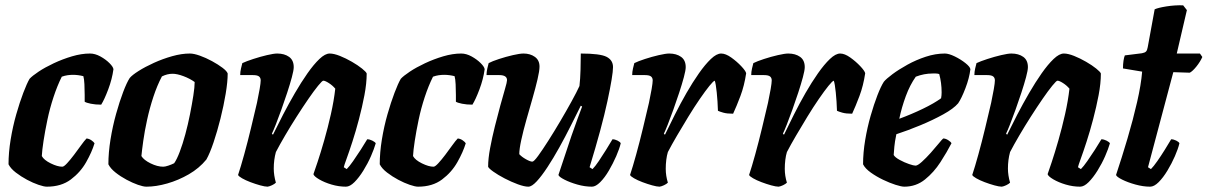

<svg xmlns="http://www.w3.org/2000/svg" viewBox="-20 -701 4535 721"><path d="M156 0Q145 0 124.5 -7Q104 -14 81.5 -26Q59 -38 39.5 -53Q20 -68 12 -84Q12 -128 20 -177Q28 -226 41 -271.5Q54 -317 67.5 -352.5Q81 -388 91 -405Q101 -416 125 -432Q149 -448 182 -463.5Q215 -479 250.5 -489.5Q286 -500 318 -500Q337 -500 357 -489Q377 -478 391 -464Q405 -450 406 -441Q401 -404 386.5 -365.5Q372 -327 360 -308Q338 -308 321 -311.5Q304 -315 298 -319Q298 -325 298 -344.5Q298 -364 297 -384.5Q296 -405 293 -415Q273 -420 254 -420Q244 -420 233.5 -418.5Q223 -417 212 -413Q195 -379 181 -336.5Q167 -294 158 -251Q149 -208 143.5 -172Q138 -136 137 -115Q145 -100 170.5 -87.5Q196 -75 214 -75Q220 -75 232 -88Q244 -101 258 -119.5Q272 -138 284.5 -155.5Q297 -173 305 -181Q315 -180 323.5 -174Q332 -168 335 -163Q325 -130 303.5 -92Q282 -54 246 -27Q210 0 156 0Z M530 0Q518 0 498 -7Q478 -14 455.5 -26Q433 -38 414 -53Q395 -68 387 -84Q387 -128 395 -177.5Q403 -227 416 -273.5Q429 -320 442.5 -355.5Q456 -391 467 -408Q476 -419 500.5 -434.5Q525 -450 558 -465Q591 -480 626.5 -490Q662 -500 693 -500Q708 -500 730.5 -492Q753 -484 776 -471.5Q799 -459 815.5 -446.5Q832 -434 835 -425Q835 -394 827.5 -349Q820 -304 808 -256Q796 -208 782 -166.5Q768 -125 755 -102Q728 -69 689 -46.5Q650 -24 608 -12Q566 0 530 0ZM593 -75Q600 -75 612 -79Q624 -83 634 -88Q644 -102 655 -131Q666 -160 676 -197Q686 -234 693.5 -272Q701 -310 706 -342Q711 -374 711 -393Q693 -406 669 -415Q645 -424 628 -424Q608 -424 588 -414Q570 -380 556 -337.5Q542 -295 532.5 -251.5Q523 -208 518 -172Q513 -136 511 -115Q520 -100 545.5 -87.5Q571 -75 593 -75Z M985 0Q975 0 957 -5Q939 -10 920.5 -17Q902 -24 889 -31.5Q876 -39 874 -44Q884 -74 897 -121Q910 -168 922.5 -220Q935 -272 945 -315Q951 -343 955 -366.5Q959 -390 959 -399Q959 -409 952.5 -414Q946 -419 930 -419H882Q882 -431 885 -444Q888 -457 890 -464Q905 -471 931 -479.5Q957 -488 982.5 -494Q1008 -500 1021 -500Q1048 -500 1065.5 -487.5Q1083 -475 1083 -449Q1083 -437 1076 -411Q1069 -385 1058.5 -353Q1048 -321 1036.5 -289Q1025 -257 1015.5 -233Q1006 -209 1001 -199L1005 -195Q1022 -230 1043 -270.5Q1064 -311 1087.5 -351.5Q1111 -392 1134.5 -425.5Q1158 -459 1179.5 -479.5Q1201 -500 1218 -500Q1234 -500 1256.5 -491Q1279 -482 1301.5 -469Q1324 -456 1339.5 -443.5Q1355 -431 1357 -425Q1357 -388 1348.5 -343.5Q1340 -299 1328 -253.5Q1316 -208 1303.5 -169.5Q1291 -131 1281.5 -105Q1272 -79 1271 -73L1282 -66Q1292 -76 1306 -96Q1320 -116 1334.5 -138.5Q1349 -161 1359 -178Q1368 -178 1378 -173Q1388 -168 1391 -163Q1385 -142 1373 -114.5Q1361 -87 1344.5 -60.5Q1328 -34 1311 -17Q1294 0 1279 0Q1252 0 1225 -8Q1198 -16 1178.5 -27.5Q1159 -39 1157 -47Q1161 -58 1172.5 -92.5Q1184 -127 1197.5 -174Q1211 -221 1222.5 -272Q1234 -323 1239 -368Q1229 -380 1215 -389Q1201 -398 1194 -398Q1190 -398 1174.5 -379Q1159 -360 1138 -329.5Q1117 -299 1094 -263Q1071 -227 1050.5 -192Q1030 -157 1016 -130Q1008 -101 1008 -68Q1008 -43 1016 -15Q1011 -10 1001.5 -5.5Q992 -1 985 0Z M1550 0Q1539 0 1518.5 -7Q1498 -14 1475.5 -26Q1453 -38 1433.5 -53Q1414 -68 1406 -84Q1406 -128 1414 -177Q1422 -226 1435 -271.5Q1448 -317 1461.5 -352.5Q1475 -388 1485 -405Q1495 -416 1519 -432Q1543 -448 1576 -463.5Q1609 -479 1644.5 -489.5Q1680 -500 1712 -500Q1731 -500 1751 -489Q1771 -478 1785 -464Q1799 -450 1800 -441Q1795 -404 1780.5 -365.5Q1766 -327 1754 -308Q1732 -308 1715 -311.5Q1698 -315 1692 -319Q1692 -325 1692 -344.5Q1692 -364 1691 -384.5Q1690 -405 1687 -415Q1667 -420 1648 -420Q1638 -420 1627.5 -418.5Q1617 -417 1606 -413Q1589 -379 1575 -336.5Q1561 -294 1552 -251Q1543 -208 1537.5 -172Q1532 -136 1531 -115Q1539 -100 1564.5 -87.5Q1590 -75 1608 -75Q1614 -75 1626 -88Q1638 -101 1652 -119.5Q1666 -138 1678.5 -155.5Q1691 -173 1699 -181Q1709 -180 1717.5 -174Q1726 -168 1729 -163Q1719 -130 1697.5 -92Q1676 -54 1640 -27Q1604 0 1550 0Z M1964 0Q1949 0 1924.5 -9Q1900 -18 1875 -31Q1850 -44 1832.5 -56.5Q1815 -69 1813 -75Q1813 -105 1820.5 -145Q1828 -185 1838.5 -227Q1849 -269 1859 -305.5Q1869 -342 1876.5 -367.5Q1884 -393 1884 -400Q1884 -419 1855 -419H1807Q1807 -431 1810 -444Q1813 -457 1815 -464Q1828 -471 1854 -479.5Q1880 -488 1906 -494Q1932 -500 1946 -500Q1971 -500 1988.5 -487.5Q2006 -475 2006 -451Q2006 -435 1998.5 -403Q1991 -371 1979.5 -331Q1968 -291 1956.5 -250.5Q1945 -210 1937.5 -175.5Q1930 -141 1930 -122Q1939 -112 1955 -103Q1971 -94 1979 -94Q1985 -94 2001 -116Q2017 -138 2039 -172.5Q2061 -207 2084 -246Q2107 -285 2126.5 -320.5Q2146 -356 2156 -378Q2159 -404 2160 -439Q2161 -474 2161 -500Q2234 -500 2258 -487.5Q2282 -475 2282 -449Q2282 -419 2261 -321Q2240 -223 2194 -73L2205 -66Q2215 -76 2228.5 -96Q2242 -116 2256 -138.5Q2270 -161 2280 -178Q2289 -178 2299 -173Q2309 -168 2311 -163Q2306 -142 2294 -114.5Q2282 -87 2266.5 -60.5Q2251 -34 2234 -17Q2217 0 2203 0Q2176 0 2148 -8Q2120 -16 2099.5 -26.5Q2079 -37 2077 -44L2126 -191Q2137 -223 2148.5 -254Q2160 -285 2166 -301L2161 -304Q2144 -270 2123.5 -229Q2103 -188 2080.5 -147.5Q2058 -107 2036 -73.5Q2014 -40 1995.5 -20Q1977 0 1964 0Z M2457 0Q2447 0 2429 -5Q2411 -10 2392.5 -17Q2374 -24 2361 -31.5Q2348 -39 2346 -44Q2356 -74 2369 -121Q2382 -168 2394.5 -220Q2407 -272 2417 -315Q2423 -343 2427 -366.5Q2431 -390 2431 -399Q2431 -409 2424.5 -414Q2418 -419 2402 -419H2354Q2354 -431 2357 -444Q2360 -457 2362 -464Q2376 -471 2402 -479.5Q2428 -488 2454 -494Q2480 -500 2493 -500Q2520 -500 2537.5 -487.5Q2555 -475 2555 -449Q2555 -437 2548 -411Q2541 -385 2530.5 -353Q2520 -321 2508.5 -289Q2497 -257 2487.5 -233Q2478 -209 2473 -199L2477 -195Q2494 -230 2514.5 -271Q2535 -312 2558 -352Q2581 -392 2604.5 -425.5Q2628 -459 2649.5 -479.5Q2671 -500 2688 -500Q2705 -500 2726 -485Q2747 -470 2763.5 -452.5Q2780 -435 2782 -426Q2775 -379 2760.5 -340.5Q2746 -302 2733 -274Q2710 -274 2696 -278Q2682 -282 2676 -285Q2675 -320 2671.5 -354Q2668 -388 2664 -398Q2659 -397 2644 -378.5Q2629 -360 2608 -329.5Q2587 -299 2565 -263Q2543 -227 2522.5 -192Q2502 -157 2488 -130Q2484 -117 2482 -100.5Q2480 -84 2480 -67Q2480 -41 2488 -15Q2483 -10 2473.5 -5.5Q2464 -1 2457 0Z M2904 0Q2894 0 2876 -5Q2858 -10 2839.5 -17Q2821 -24 2808 -31.5Q2795 -39 2793 -44Q2803 -74 2816 -121Q2829 -168 2841.5 -220Q2854 -272 2864 -315Q2870 -343 2874 -366.5Q2878 -390 2878 -399Q2878 -409 2871.5 -414Q2865 -419 2849 -419H2801Q2801 -431 2804 -444Q2807 -457 2809 -464Q2823 -471 2849 -479.5Q2875 -488 2901 -494Q2927 -500 2940 -500Q2967 -500 2984.5 -487.5Q3002 -475 3002 -449Q3002 -437 2995 -411Q2988 -385 2977.5 -353Q2967 -321 2955.5 -289Q2944 -257 2934.5 -233Q2925 -209 2920 -199L2924 -195Q2941 -230 2961.5 -271Q2982 -312 3005 -352Q3028 -392 3051.5 -425.5Q3075 -459 3096.5 -479.5Q3118 -500 3135 -500Q3152 -500 3173 -485Q3194 -470 3210.5 -452.5Q3227 -435 3229 -426Q3222 -379 3207.5 -340.5Q3193 -302 3180 -274Q3157 -274 3143 -278Q3129 -282 3123 -285Q3122 -320 3118.5 -354Q3115 -388 3111 -398Q3106 -397 3091 -378.5Q3076 -360 3055 -329.5Q3034 -299 3012 -263Q2990 -227 2969.5 -192Q2949 -157 2935 -130Q2931 -117 2929 -100.5Q2927 -84 2927 -67Q2927 -41 2935 -15Q2930 -10 2920.5 -5.5Q2911 -1 2904 0Z M3376 0Q3365 0 3343 -7Q3321 -14 3296 -26Q3271 -38 3250 -53Q3229 -68 3221 -84Q3221 -128 3229 -175.5Q3237 -223 3249.5 -266.5Q3262 -310 3275 -343.5Q3288 -377 3299 -394Q3308 -405 3331.5 -422.5Q3355 -440 3387.5 -458Q3420 -476 3456.5 -488Q3493 -500 3528 -500Q3543 -500 3565.5 -489Q3588 -478 3605.5 -464Q3623 -450 3624 -441Q3620 -408 3605.5 -370Q3591 -332 3578 -313Q3561 -293 3522 -271.5Q3483 -250 3436 -230.5Q3389 -211 3346 -197Q3340 -168 3338.5 -150.5Q3337 -133 3336 -119Q3341 -110 3358.5 -100.5Q3376 -91 3393.5 -85Q3411 -79 3418 -79Q3426 -79 3442 -93.5Q3458 -108 3475 -127Q3492 -146 3505 -162Q3518 -178 3522 -181Q3531 -181 3541 -174.5Q3551 -168 3553 -163Q3536 -130 3511.5 -92Q3487 -54 3453.5 -27Q3420 0 3376 0ZM3357 -255Q3403 -272 3445.5 -292.5Q3488 -313 3514 -332Q3515 -337 3515.5 -343Q3516 -349 3516 -354Q3516 -390 3507 -423Q3500 -425 3494 -425Q3488 -425 3482 -425Q3450 -425 3419 -413Q3397 -382 3381.5 -340Q3366 -298 3357 -255Z M3742 0Q3732 0 3714 -5Q3696 -10 3677.5 -17Q3659 -24 3646 -31.5Q3633 -39 3631 -44Q3641 -74 3654 -121Q3667 -168 3679.5 -220Q3692 -272 3702 -315Q3708 -343 3712 -366.5Q3716 -390 3716 -399Q3716 -409 3709.5 -414Q3703 -419 3687 -419H3639Q3639 -431 3642 -444Q3645 -457 3647 -464Q3662 -471 3688 -479.5Q3714 -488 3739.5 -494Q3765 -500 3778 -500Q3805 -500 3822.5 -487.5Q3840 -475 3840 -449Q3840 -437 3833 -411Q3826 -385 3815.5 -353Q3805 -321 3793.5 -289Q3782 -257 3772.5 -233Q3763 -209 3758 -199L3762 -195Q3779 -230 3800 -270.5Q3821 -311 3844.5 -351.5Q3868 -392 3891.5 -425.5Q3915 -459 3936.5 -479.5Q3958 -500 3975 -500Q3991 -500 4013.5 -491Q4036 -482 4058.5 -469Q4081 -456 4096.5 -443.5Q4112 -431 4114 -425Q4114 -388 4105.5 -343.5Q4097 -299 4085 -253.5Q4073 -208 4060.5 -169.5Q4048 -131 4038.5 -105Q4029 -79 4028 -73L4039 -66Q4049 -76 4063 -96Q4077 -116 4091.5 -138.5Q4106 -161 4116 -178Q4125 -178 4135 -173Q4145 -168 4148 -163Q4142 -142 4130 -114.5Q4118 -87 4101.5 -60.5Q4085 -34 4068 -17Q4051 0 4036 0Q4009 0 3982 -8Q3955 -16 3935.5 -27.5Q3916 -39 3914 -47Q3918 -58 3929.5 -92.5Q3941 -127 3954.5 -174Q3968 -221 3979.5 -272Q3991 -323 3996 -368Q3986 -380 3972 -389Q3958 -398 3951 -398Q3947 -398 3931.5 -379Q3916 -360 3895 -329.5Q3874 -299 3851 -263Q3828 -227 3807.5 -192Q3787 -157 3773 -130Q3765 -101 3765 -68Q3765 -43 3773 -15Q3768 -10 3758.5 -5.5Q3749 -1 3742 0Z M4299 0Q4273 0 4244 -8Q4215 -16 4194 -26.5Q4173 -37 4171 -44Q4193 -110 4214 -181Q4235 -252 4250 -317.5Q4265 -383 4269 -432L4197 -444Q4197 -460 4199 -473Q4201 -486 4204 -493L4268 -501Q4279 -503 4283.5 -507.5Q4288 -512 4290 -524L4316 -666Q4329 -672 4360.5 -677Q4392 -682 4423 -681L4437 -663L4399 -500H4486L4495 -487Q4487 -469 4473 -451.5Q4459 -434 4448 -428L4386 -430L4291 -73L4302 -66Q4312 -76 4326 -96Q4340 -116 4354 -138.5Q4368 -161 4378 -178Q4387 -178 4397 -173Q4407 -168 4409 -163Q4404 -142 4392 -114.5Q4380 -87 4364 -60.5Q4348 -34 4331 -17Q4314 0 4299 0Z"/></svg>

Font: Texturina 72pt 72pt ExtraBold
Style: Italic
Weight: 800
Italic angle: -11°
Designer: Guillermo Torres Carreño
Foundry: Omnibus-Type
Version: Version 1.002; ttfautohint (v1.8.3)